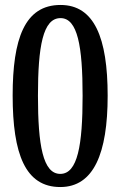

<svg xmlns="http://www.w3.org/2000/svg" viewBox="-20 -744 486 774"><path d="M223 10C358 10 414 -126 414 -358C414 -592 360 -724 224 -724C79 -724 31 -587 31 -359C31 -123 82 10 223 10ZM223 -43C153 -43 133 -159 133 -358C133 -557 153 -671 224 -671C293 -671 313 -557 313 -358C313 -159 293 -43 223 -43Z"/></svg>

Font: Noto Serif Devanagari ExtraCondensed Medium
Style: Regular
Weight: 500
Width: 2
Designer: Universal Thirst, Indian Type Foundry and the Monotype Design Team
Foundry: Monotype Imaging Inc.
Version: Version 2.004